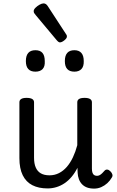

<svg xmlns="http://www.w3.org/2000/svg" viewBox="-20 -1090 686 1128"><path d="M260 17Q207 17 170 -2Q133 -21 113.5 -60.5Q94 -100 94 -161V-489Q94 -502 104.5 -508.5Q115 -515 136 -515Q158 -515 169 -508.5Q180 -502 180 -489V-163Q180 -129 190 -106Q200 -83 220 -71.5Q240 -60 271 -60Q301 -60 326.5 -73Q352 -86 372.5 -109.5Q393 -133 408.5 -166Q424 -199 434 -237V-489Q434 -502 444.5 -508.5Q455 -515 477 -515Q498 -515 509 -508.5Q520 -502 520 -489V-99Q520 -84 523.5 -74.5Q527 -65 534 -61Q541 -57 550 -57Q558 -57 565.5 -61Q573 -65 580.5 -72.5Q588 -80 595 -88Q602 -95 611.5 -93.5Q621 -92 630 -82Q637 -75 640 -65.5Q643 -56 637 -47Q626 -28 610 -13.5Q594 1 574.5 9.5Q555 18 533 18Q509 18 491.5 11.5Q474 5 462 -7.5Q450 -20 443.5 -37.5Q437 -55 436 -76L435 -104Q420 -74 400.5 -51Q381 -28 358.5 -13Q336 2 311 9.5Q286 17 260 17ZM188 -669Q160 -669 146 -684.5Q132 -700 132 -731Q132 -763 146 -779Q160 -795 188 -795Q216 -795 229.5 -779Q243 -763 243 -731Q245 -700 230.5 -684.5Q216 -669 188 -669ZM417 -669Q389 -669 375 -684.5Q361 -700 361 -731Q361 -763 375 -779Q389 -795 417 -795Q444 -795 458 -779Q472 -763 472 -731Q473 -700 458.5 -684.5Q444 -669 417 -669ZM332 -841Q328 -841 323.5 -844Q319 -847 313 -854L190 -1001Q183 -1009 180.5 -1013.5Q178 -1018 178 -1025Q178 -1034 188.5 -1044.5Q199 -1055 212.5 -1062.5Q226 -1070 236 -1070Q250 -1070 260 -1055L367 -891Q372 -884 372.5 -881Q373 -878 373 -875Q373 -865 358 -853Q343 -841 332 -841Z"/></svg>

Font: Playwrite HR Lijeva
Style: Regular
Weight: 400
Designer: Veronika Burian, José Scaglione
Foundry: TypeTogether
Version: Version 1.002